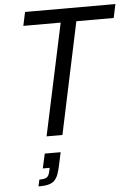

<svg xmlns="http://www.w3.org/2000/svg" viewBox="-62 -735 736 1050"><g transform="rotate(-5 306.0 -209.5)"><path d="M305 -613 174 0H261L391 -613H596L612 -688H116L100 -613ZM114 232 106 269C192 269 211 247 229 158L243 93H156L138 173H176L172 190C165 224 155 232 114 232Z"/></g></svg>

Font: Saira UNSAM
Style: Italic
Weight: 400
Italic angle: -12°
Designer: Hector Gatti with collaboration of the Omnibus-Type team
Foundry: Omnibus-Type
Version: Version 0.072;PS 000.072;hotconv 1.0.88;makeotf.lib2.5.64775